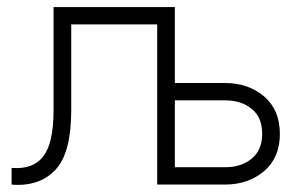

<svg xmlns="http://www.w3.org/2000/svg" viewBox="-20 -520 843 541"><path d="M614.3 -286.1Q679.7 -286.1 724.6 -248Q768.6 -210 768.6 -142.6Q768.6 -76.2 724.6 -38.1Q679.7 0 614.3 0Q550.8 0 422.9 0Q422.9 -112.3 422.9 -451.2Q362.3 -451.2 180.7 -451.2Q180.7 -390.6 180.7 -210Q180.7 -87.9 135.7 -41Q95.7 1 30.3 1Q21.5 1 12.7 0Q12.7 -15.6 12.7 -46.9Q73.2 -42 101.6 -79.1Q130.9 -116.2 130.9 -210Q130.9 -306.6 130.9 -500Q216.8 -500 472.7 -500Q472.7 -446.3 472.7 -286.1Q507.8 -286.1 614.3 -286.1ZM614.3 -48.8Q660.2 -48.8 689.5 -73.2Q718.8 -97.7 718.8 -142.6Q718.8 -189.5 689.5 -212.9Q660.2 -237.3 614.3 -237.3Q567.4 -237.3 472.7 -237.3Q472.7 -190.4 472.7 -48.8Q507.8 -48.8 614.3 -48.8Z"/></svg>

Font: LeFont
Style: ExtraLight
Weight: 200
Designer: Leryon MEDIA
Version: Version 1.0